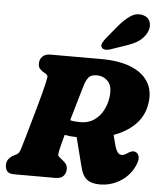

<svg xmlns="http://www.w3.org/2000/svg" viewBox="-63 -1028 918 1098"><g transform="rotate(5 395.5 -479.5)"><path d="M753.5 -122.5Q729.5 -59 673.8 -22Q618 15 550.5 15Q503.5 15 477.5 -4.8Q451.5 -24.5 439.5 -72L396 -243Q358.5 -243.5 326.5 -249.5Q319 -221.5 312.8 -197.8Q306.5 -174 303 -157.5Q297.5 -131.5 301.8 -126.5Q306 -121.5 314 -115L325.5 -106Q338.5 -96 347 -85Q355.5 -74 355.5 -56Q355.5 -31 340.5 -15.5Q325.5 0 295.5 0H59.5Q28.5 0 17.8 -13.8Q7 -27.5 7 -49Q7 -70.5 18.5 -84.5Q30 -98.5 44 -105.5L60 -113.5Q71 -119 76 -127.2Q81 -135.5 86 -151.5Q91 -168.5 102 -205.5Q113 -242.5 126.2 -289.5Q139.5 -336.5 153 -384.2Q166.5 -432 176.8 -471Q187 -510 191.5 -530Q197.5 -558.5 199.5 -569.8Q201.5 -581 185.5 -590.5L172.5 -598Q159.5 -605.5 151.8 -615.8Q144 -626 144 -642.5Q144 -668 160 -684Q176 -700 205 -700H498Q605 -700 675.2 -669.5Q745.5 -639 774 -582.5Q802.5 -526 783.5 -447.5Q769 -388 722.8 -343.8Q676.5 -299.5 605.5 -274L621.5 -212.5Q627 -192 636.5 -178Q646 -164 662 -164Q672.5 -164 682.5 -170Q692.5 -176 702.5 -182.5Q708.5 -186.5 718.8 -189.2Q729 -192 737.5 -188.5Q753.5 -182 758.2 -164.8Q763 -147.5 753.5 -122.5ZM411 -543Q402.5 -514 385.5 -456.2Q368.5 -398.5 350.5 -336Q375.5 -330 410 -330Q455 -330 487.2 -352Q519.5 -374 538.8 -409.8Q558 -445.5 563.5 -487.5Q571.5 -548.5 545.8 -576.8Q520 -605 480.5 -605Q447 -605 433.2 -587.8Q419.5 -570.5 411 -543ZM572 -892Q607 -934.5 641.8 -957.8Q676.5 -981 714.5 -970.5Q747.5 -961 755.2 -931.8Q763 -902.5 747 -872Q730.5 -842.5 704.5 -824Q678.5 -805.5 631 -789.5L543.5 -759.5Q528 -754 513.5 -755.8Q499 -757.5 493.5 -767.5Q488 -779 494.5 -792Q501 -805 512 -819Z"/></g></svg>

Font: Fraunces 9pt S100 Black
Style: Italic
Weight: 900
Italic angle: -16°
Version: Version 1.000; ttfautohint (v1.8.3)